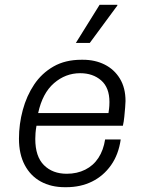

<svg xmlns="http://www.w3.org/2000/svg" viewBox="-20 -770 599 800"><path d="M250 10Q193 10 150 -13.5Q107 -37 83 -82.5Q59 -128 59 -192Q59 -253 75 -312Q91 -371 122.5 -418Q154 -465 203 -493Q252 -521 319 -521H326Q376 -521 416 -501Q456 -481 479.5 -442.5Q503 -404 503 -349Q503 -341 501.5 -323Q500 -305 498 -284Q496 -263 492 -246H132Q129 -229 128 -215.5Q127 -202 127 -191Q127 -118 163 -82Q199 -46 258 -46Q301 -46 335 -63Q369 -80 390 -112Q411 -144 418 -189H483Q474 -126 442.5 -81.5Q411 -37 363.5 -13.5Q316 10 256 10ZM139 -299H432Q435 -319 435.5 -328.5Q436 -338 436 -345Q436 -405 401.5 -435Q367 -465 314 -465Q253 -465 205 -423.5Q157 -382 139 -299ZM296 -591 395 -750H469V-747L354 -591Z"/></svg>

Font: Chivo ExtraLight
Style: Italic
Weight: 250
Italic angle: -8.05°
Designer: Hector Gatti
Foundry: Omnibus-Type
Version: Version 2.002